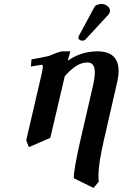

<svg xmlns="http://www.w3.org/2000/svg" viewBox="-20 -701 612 958"><path d="M331.1 -444.8 317.9 -397.9Q384.8 -444.8 465.8 -444.8Q571.8 -444.8 571.8 -346.2Q571.8 -320.3 563 -284.2L498 0Q471.2 117.7 471.2 173.8Q471.2 196.3 473.1 205.1L446.8 236.8L348.1 188Q348.1 142.6 380.9 0L444.8 -276.9Q453.1 -315.9 453.1 -339.8Q453.1 -389.2 417 -389.2Q387.7 -389.2 360.6 -372.1Q333.5 -355 303.2 -320.8L231 -13.2L124 33.2L110.8 -1L189 -336.9Q193.8 -362.3 193.8 -367.2Q193.8 -377.9 188 -377.9L133.8 -369.1L137.2 -404.8Q188 -413.1 224.1 -421.9Q231 -424.3 244.1 -429.9Q257.3 -435.5 258.8 -436Q280.8 -444.8 293.9 -444.8ZM487.8 -681.2Q502.4 -681.2 515.6 -671.1Q528.8 -661.1 528.8 -647.9V-644Q526.9 -633.8 520 -627L407.2 -504.9Q401.4 -498 389.2 -498Q383.8 -498 377.4 -502.2Q371.1 -506.3 371.1 -511.2Q371.1 -517.1 374 -522.9L451.2 -666Q455.1 -673.8 466.3 -677.5Q477.5 -681.2 487.8 -681.2Z"/></svg>

Font: Linux Libertine G
Style: Semibold Italic
Weight: 600
Italic angle: -11.5°
Designer: Philipp H. Poll
Foundry: Philipp H. Poll
Version: Version 5.1.1